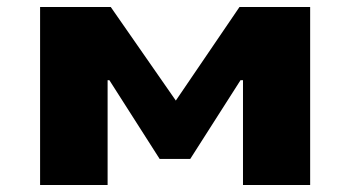

<svg xmlns="http://www.w3.org/2000/svg" viewBox="-20 -526 996 546"><path d="M94 0V-506H295L480 -240L661 -506H862V0H671V-298H664L521 -74H434L291 -298H286V0Z"/></svg>

Font: Nunito Sans 7pt Expanded Black
Style: Regular
Weight: 900
Width: 7
Designer: Vernon Adams
Foundry: Vernon Adams
Version: Version 3.101;gftools[0.9.27]